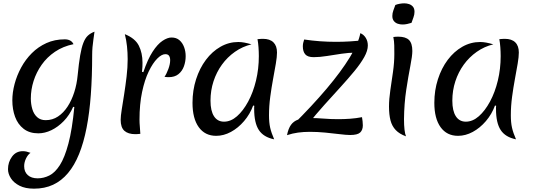

<svg xmlns="http://www.w3.org/2000/svg" viewBox="-20 -803 3208 1152"><path d="M419 -162Q397 -112 362.5 -76.5Q328 -41 288.5 -22Q249 -3 210 -3Q157 -3 122 -30Q87 -57 70.5 -102Q54 -147 54 -201Q54 -248 67.5 -299Q81 -350 107 -398Q133 -446 171 -484Q209 -522 258.5 -544.5Q308 -567 369 -567Q387 -567 400.5 -560Q414 -553 421 -538Q358 -525 310 -492.5Q262 -460 230 -414.5Q198 -369 181.5 -317Q165 -265 165 -212Q165 -178 174 -148Q183 -118 203 -100Q223 -82 254 -82Q295 -82 328 -104Q361 -126 385.5 -163.5Q410 -201 425.5 -249.5Q441 -298 446 -352Q453 -424 461 -470.5Q469 -517 480 -545.5Q491 -574 507 -589Q523 -604 547 -613Q544 -590 540.5 -566.5Q537 -543 535 -520Q533 -497 533 -473Q533 -345 525 -235.5Q517 -126 499.5 -36.5Q482 53 454.5 121Q427 189 388 235.5Q349 282 298.5 305.5Q248 329 184 329Q132 329 97.5 311.5Q63 294 45.5 267Q28 240 28 212Q28 170 52 137Q76 104 117 104Q128 104 139 106.5Q150 109 163 114Q147 125 136 148Q125 171 125 194Q125 228 146.5 247.5Q168 267 206 267Q242 267 276 250Q310 233 339 188Q368 143 390.5 58.5Q413 -26 426 -161Z M840 -370Q866 -447 895.5 -492.5Q925 -538 955 -558Q985 -578 1009 -578Q1038 -578 1056.5 -562Q1075 -546 1084.5 -520.5Q1094 -495 1094 -466Q1094 -434 1083.5 -405Q1073 -376 1050.5 -358Q1028 -340 992 -340Q986 -340 980 -340.5Q974 -341 967 -342Q979 -359 990 -388.5Q1001 -418 1001 -442Q1001 -458 994.5 -468Q988 -478 972 -478Q950 -478 923.5 -451.5Q897 -425 872.5 -374.5Q848 -324 832.5 -251Q817 -178 817 -85Q817 -65 819 -44Q821 -23 822 0Q812 1 805 1.5Q798 2 792 2Q749 2 726.5 -18Q704 -38 704 -84Q704 -106 710.5 -146.5Q717 -187 725 -238Q733 -289 739.5 -343.5Q746 -398 746 -448Q746 -487 742 -525Q738 -563 729 -598Q791 -573 813 -529Q835 -485 835 -427Q835 -417 834.5 -402.5Q834 -388 832 -372Z M1499 -170Q1480 -118 1444.5 -76.5Q1409 -35 1365.5 -11.5Q1322 12 1277 12Q1210 12 1172.5 -40Q1135 -92 1135 -186Q1135 -261 1156.5 -327.5Q1178 -394 1215.5 -444Q1253 -494 1303 -522.5Q1353 -551 1410 -551Q1427 -551 1446 -547.5Q1465 -544 1489 -537Q1435 -524 1389.5 -492Q1344 -460 1311.5 -415Q1279 -370 1261 -315Q1243 -260 1243 -199Q1243 -138 1264 -105.5Q1285 -73 1324 -73Q1365 -73 1402 -105.5Q1439 -138 1469 -193.5Q1499 -249 1516 -319.5Q1533 -390 1533 -466Q1533 -492 1531 -519.5Q1529 -547 1525 -568Q1535 -569 1543 -569.5Q1551 -570 1558 -570Q1599 -570 1620.5 -549Q1642 -528 1642 -488Q1642 -462 1635 -421Q1628 -380 1618.5 -329Q1609 -278 1601.5 -222Q1594 -166 1594 -111Q1594 -68 1601 -37Q1608 -6 1625 33Q1561 20 1533 -23Q1505 -66 1505 -149Q1505 -157 1505 -160.5Q1505 -164 1506 -168Z M1836 -95Q1878 -95 1920.5 -91.5Q1963 -88 2009 -88Q2044 -88 2080 -90.5Q2116 -93 2152 -100Q2154 -89 2155.5 -75.5Q2157 -62 2157 -51Q2157 -23 2141 -8Q2125 7 2081 7Q2058 7 2018 2Q1978 -3 1931 -7.5Q1884 -12 1839 -12Q1802 -12 1768.5 -7.5Q1735 -3 1702 8Q1710 -32 1726 -54Q1742 -76 1769 -85.5Q1796 -95 1836 -95ZM1805 -566Q1852 -559 1899.5 -555.5Q1947 -552 1996 -552Q2037 -552 2078.5 -554.5Q2120 -557 2164 -561Q2169 -554 2171 -542.5Q2173 -531 2173 -523L2109 -487Q2073 -487 2029 -480.5Q1985 -474 1941.5 -467Q1898 -460 1862 -460Q1826 -460 1811.5 -477Q1797 -494 1797 -525Q1797 -544 1805 -566ZM1736 -52Q1853 -168 1940 -271Q2027 -374 2079 -459Q2131 -544 2142 -604Q2162 -596 2174.5 -576Q2187 -556 2187 -530Q2187 -499 2165.5 -460.5Q2144 -422 2107 -377Q2070 -332 2023.5 -281Q1977 -230 1926 -173.5Q1875 -117 1826 -55Z M2404 -88Q2404 -52 2407 -25.5Q2410 1 2416 15Q2377 1 2354.5 -22.5Q2332 -46 2323 -80.5Q2314 -115 2314 -164Q2314 -208 2322 -262Q2330 -316 2338 -372Q2346 -428 2346 -479Q2346 -505 2345.5 -530.5Q2345 -556 2340 -581Q2347 -582 2355 -582.5Q2363 -583 2369 -583Q2414 -583 2434 -563Q2454 -543 2454 -497Q2454 -468 2442 -407Q2430 -346 2417.5 -264Q2405 -182 2404 -88ZM2449 -666Q2437 -662 2423 -659Q2409 -656 2395 -656Q2381 -656 2367 -660.5Q2353 -665 2343.5 -676.5Q2334 -688 2334 -707Q2334 -724 2340 -740Q2346 -756 2352 -773Q2364 -778 2378.5 -780.5Q2393 -783 2406 -783Q2420 -783 2434 -778.5Q2448 -774 2457.5 -763Q2467 -752 2467 -732Q2467 -716 2461 -699.5Q2455 -683 2449 -666Z M2950 -170Q2931 -118 2895.5 -76.5Q2860 -35 2816.5 -11.5Q2773 12 2728 12Q2661 12 2623.5 -40Q2586 -92 2586 -186Q2586 -261 2607.5 -327.5Q2629 -394 2666.5 -444Q2704 -494 2754 -522.5Q2804 -551 2861 -551Q2878 -551 2897 -547.5Q2916 -544 2940 -537Q2886 -524 2840.5 -492Q2795 -460 2762.5 -415Q2730 -370 2712 -315Q2694 -260 2694 -199Q2694 -138 2715 -105.5Q2736 -73 2775 -73Q2816 -73 2853 -105.5Q2890 -138 2920 -193.5Q2950 -249 2967 -319.5Q2984 -390 2984 -466Q2984 -492 2982 -519.5Q2980 -547 2976 -568Q2986 -569 2994 -569.5Q3002 -570 3009 -570Q3050 -570 3071.5 -549Q3093 -528 3093 -488Q3093 -462 3086 -421Q3079 -380 3069.5 -329Q3060 -278 3052.5 -222Q3045 -166 3045 -111Q3045 -68 3052 -37Q3059 -6 3076 33Q3012 20 2984 -23Q2956 -66 2956 -149Q2956 -157 2956 -160.5Q2956 -164 2957 -168Z"/></svg>

Font: Merienda
Style: Regular
Weight: 400
Designer: Eduardo Rodriguez Tunni
Foundry: Eduardo Rodriguez Tunni
Version: Version 2.001